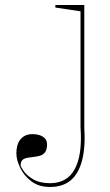

<svg xmlns="http://www.w3.org/2000/svg" viewBox="-20 -728 436 763"><path d="M179 15Q134 15 104.5 -7.5Q75 -30 60 -61.5Q45 -93 45 -119Q45 -134 48.5 -148Q52 -162 60 -172.5Q68 -183 80 -189Q92 -195 110 -195Q124 -195 137 -191Q150 -187 158.5 -178Q167 -169 167 -154Q167 -134 159.5 -123.5Q152 -113 140 -109.5Q128 -106 114.5 -104.5Q101 -103 89 -101Q77 -99 69.5 -92.5Q62 -86 62 -70Q62 -66 74 -48.5Q86 -31 112 -15.5Q138 0 179 0Q212 0 236.5 -13.5Q261 -27 276.5 -55Q292 -83 298 -124.5Q304 -166 300 -222V-683L200 -698V-708H315V-222Q320 -143 306 -90Q292 -37 260.5 -11Q229 15 179 15Z"/></svg>

Font: Kalnia Thin Thin
Style: Regular
Weight: 250
Version: Version 1.105